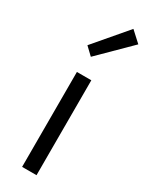

<svg xmlns="http://www.w3.org/2000/svg" viewBox="-224 -905 736 946"><g transform="rotate(30 144.0 -431.5)"><path d="M94 0H176V-540H94ZM116 -639 288 -809 229 -863 73 -680Z"/></g></svg>

Font: Noto Sans JP DemiLight
Style: Regular
Weight: 350
Designer: Ryoko NISHIZUKA 西塚涼子 (kana, bopomofo & ideographs); Paul D. Hunt (Latin, Greek & Cyrillic); Sandoll Communications 산돌커뮤니
Foundry: Adobe
Version: Version 2.004;hotconv 1.0.118;makeotfexe 2.5.65603